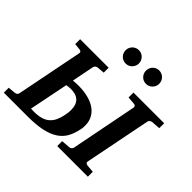

<svg xmlns="http://www.w3.org/2000/svg" viewBox="-225 -1161 1404 1404"><g transform="rotate(45 476.5 -459.0)"><path d="M420.9 -255.9Q420.9 -285.6 413.3 -306.6Q405.8 -327.6 391.4 -340.8Q377 -354 356.4 -360.1Q335.9 -366.2 310.1 -366.2Q302.2 -366.2 289.6 -364.7Q276.9 -363.3 267.1 -361.8L206.1 -58.1Q211.9 -58.1 219.7 -57.6Q227.5 -57.1 235.8 -57.1Q278.8 -57.1 309.3 -65.9Q339.8 -74.7 360.8 -93Q381.8 -111.3 394.8 -138.9Q407.7 -166.5 415 -204.1Q420.9 -232.4 420.9 -255.9ZM901.9 -615.2Q893.1 -614.3 884.8 -608.4Q876.5 -602.5 875 -592.8L772.9 -78.1Q770.5 -68.4 776.6 -62.7Q782.7 -57.1 792 -56.2L852.1 -50.8V0H535.2V-50.8L604 -56.2Q612.3 -57.1 619.9 -62.7Q627.4 -68.4 629.9 -78.1L731 -592.8Q733.4 -602.5 727.8 -608.4Q722.2 -614.3 713.9 -615.2L652.8 -620.1V-670.9H970.2V-620.1ZM574.2 -250Q574.2 -238.8 573.2 -227.5Q572.3 -216.3 568.8 -204.1Q558.6 -152.8 536.6 -114.7Q514.6 -76.7 474.9 -51Q435.1 -25.4 375.2 -12.7Q315.4 0 230 0H-17.1V-50.8L41 -56.2Q50.3 -57.1 57.9 -62.7Q65.4 -68.4 66.9 -78.1L168.9 -592.8Q171.4 -602.5 165.8 -608.4Q160.2 -614.3 150.9 -615.2L101.1 -620.1V-670.9H396V-620.1L337.9 -615.2Q329.6 -614.3 322 -608.4Q314.5 -602.5 312 -592.8L277.8 -419.9Q290 -420.9 304.4 -421.9Q318.8 -422.9 330.1 -422.9Q387.7 -422.9 433.1 -411.1Q478.5 -399.4 509.8 -377.2Q541 -355 557.6 -323Q574.2 -291 574.2 -250ZM530.8 -849.1Q530.8 -835 525.4 -822.5Q520 -810.1 510.7 -800.5Q501.5 -791 488.8 -785.6Q476.1 -780.3 461.9 -780.3Q447.8 -780.3 435.1 -785.6Q422.4 -791 413.1 -800.5Q403.8 -810.1 398.4 -822.5Q393.1 -835 393.1 -849.1Q393.1 -863.3 398.4 -876Q403.8 -888.7 413.1 -898.2Q422.4 -907.7 435.1 -913.1Q447.8 -918.5 461.9 -918.5Q476.1 -918.5 488.8 -913.1Q501.5 -907.7 510.7 -898.2Q520 -888.7 525.4 -876Q530.8 -863.3 530.8 -849.1ZM740.7 -849.1Q740.7 -835 735.4 -822.5Q730 -810.1 720.7 -800.5Q711.4 -791 698.7 -785.6Q686 -780.3 671.9 -780.3Q657.7 -780.3 645.3 -785.6Q632.8 -791 623.5 -800.5Q614.3 -810.1 609.1 -822.5Q604 -835 604 -849.1Q604 -863.3 609.1 -876Q614.3 -888.7 623.5 -898.2Q632.8 -907.7 645.3 -913.1Q657.7 -918.5 671.9 -918.5Q686 -918.5 698.7 -913.1Q711.4 -907.7 720.7 -898.2Q730 -888.7 735.4 -876Q740.7 -863.3 740.7 -849.1Z"/></g></svg>

Font: Charis SIL Cyr
Style: Bold Italic
Weight: 700
Italic angle: -11°
Foundry: SIL International
Version: Version 5.000